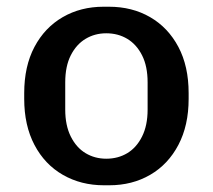

<svg xmlns="http://www.w3.org/2000/svg" viewBox="-20 -541 633 571"><path d="M289 10Q221 10 167 -21Q113 -52 82.5 -110Q52 -168 52 -247V-264Q52 -344 82.5 -401.5Q113 -459 166.5 -490Q220 -521 288 -521H304Q373 -521 426.5 -490Q480 -459 510.5 -401.5Q541 -344 541 -264V-247Q541 -168 510.5 -110Q480 -52 426.5 -21Q373 10 305 10ZM296 -69Q331 -69 358.5 -85.5Q386 -102 402.5 -135Q419 -168 419 -215V-296Q419 -344 402.5 -376.5Q386 -409 358.5 -425.5Q331 -442 296 -442Q262 -442 234.5 -425.5Q207 -409 190.5 -376.5Q174 -344 174 -296V-215Q174 -168 190.5 -135Q207 -102 234.5 -85.5Q262 -69 296 -69Z"/></svg>

Font: Chivo Medium
Style: Regular
Weight: 500
Designer: Hector Gatti
Foundry: Omnibus-Type
Version: Version 2.002